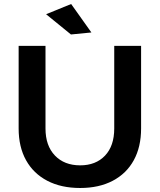

<svg xmlns="http://www.w3.org/2000/svg" viewBox="-20 -929 796 958"><path d="M207 -288Q207 -202 254 -153Q301 -104 380 -104Q458 -104 504 -152.5Q550 -201 550 -288V-700H684V-288Q684 -196 647.5 -129.5Q611 -63 542.5 -27Q474 9 380 9Q285 9 216 -27Q147 -63 110 -129.5Q73 -196 73 -288V-700H207ZM335 -909 436 -767 334 -757 210 -858Z"/></svg>

Font: Alexandria Medium
Style: Regular
Weight: 500
Designer: Mohamed Gaber
Foundry: Kief Type Foundry
Version: Version 5.100